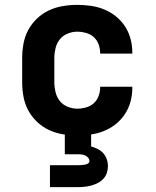

<svg xmlns="http://www.w3.org/2000/svg" viewBox="-20 -548 640 788"><path d="M297 8Q267 8 237.5 3Q208 -2 181 -14.5Q154 -27 132 -48Q110 -69 96 -95Q82 -121 76.5 -150.5Q71 -180 71 -210V-310Q71 -340 76.5 -369.5Q82 -399 96 -425Q110 -451 132 -472Q154 -493 181 -505.5Q208 -518 237.5 -523Q267 -528 297 -528Q325 -528 353 -524Q381 -520 407 -509.5Q433 -499 455 -481.5Q477 -464 492.5 -440.5Q508 -417 515.5 -389.5Q523 -362 523 -334V-328H391V-331Q391 -349 384.5 -366.5Q378 -384 364.5 -396Q351 -408 333 -413Q315 -418 297 -418Q277 -418 257.5 -410Q238 -402 225.5 -386.5Q213 -371 208 -350.5Q203 -330 203 -310V-210Q203 -190 208 -169.5Q213 -149 225.5 -133.5Q238 -118 257.5 -110Q277 -102 297 -102Q315 -102 333 -107Q351 -112 364.5 -124Q378 -136 384.5 -153.5Q391 -171 391 -189V-192H523V-186Q523 -158 515.5 -130.5Q508 -103 492.5 -79.5Q477 -56 455 -38.5Q433 -21 407 -10.5Q381 0 353 4Q325 8 297 8ZM185 220V130H300Q307 130 313.5 129.5Q320 129 327 128Q334 127 340.5 123.5Q347 120 347 113Q347 105 341.5 99Q336 93 329.5 90Q323 87 315.5 86Q308 85 300 85H246V-102H354V53Q368 57 381 63.5Q394 70 403.5 80.5Q413 91 418 105Q423 119 423 134Q423 148 418.5 161.5Q414 175 404.5 185.5Q395 196 382.5 202.5Q370 209 356 213Q342 217 328 218.5Q314 220 300 220Z"/></svg>

Font: Iosevka Extrabold Extended
Style: Regular
Weight: 800
Width: 7
Monospace: yes
Designer: Belleve Invis
Foundry: Belleve Invis
Version: Version 32.5.0; ttfautohint (v1.8.4)